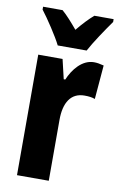

<svg xmlns="http://www.w3.org/2000/svg" viewBox="-87 -815 534 863"><g transform="rotate(10 180.0 -383.0)"><path d="M133 -606H265C286 -646 332 -714 360 -753V-766H272C249 -746 227 -723 199 -689C172 -721 148 -748 127 -766H38V-753C66 -717 115 -643 133 -606ZM307 -560C253 -560 213 -509 193 -461H186L165 -550H54V0H199V-278C199 -357 229 -405 291 -405C311 -405 326 -403 339 -398L352 -553C333 -558 320 -560 307 -560Z"/></g></svg>

Font: Noto Sans Thai Looped ExtraCondensed ExtraBold
Style: Regular
Weight: 800
Width: 2
Designer: Sasikarn Vongin, Ben Mitchell
Foundry: The Fontpad Ltd
Version: Version 1.001